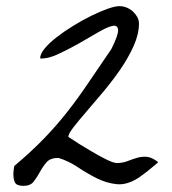

<svg xmlns="http://www.w3.org/2000/svg" viewBox="-20 -603 559 624"><path d="M23.4 -38.1Q23.4 -41 24.4 -50.3Q25.4 -59.6 26.4 -63.5Q83 -111.3 123.5 -153.3Q164.1 -195.3 198.2 -238.8Q232.4 -282.2 265.6 -331.5Q298.8 -380.9 341.8 -443.4Q365.2 -490.2 363.8 -506.3Q362.3 -522.5 344.7 -518.6Q327.1 -514.6 297.4 -497.1Q267.6 -479.5 233.9 -460.4Q200.2 -441.4 167 -426.3Q133.8 -411.1 110.4 -413.1Q110.4 -427.7 125.5 -445.8Q140.6 -463.9 164.6 -482.4Q188.5 -501 217.8 -519Q247.1 -537.1 275.9 -551.3Q304.7 -565.4 329.1 -574.2Q353.5 -583 368.2 -583Q379.9 -583 391.1 -578.6Q402.3 -574.2 411.1 -566.4Q419.9 -558.6 425.8 -548.3Q431.6 -538.1 431.6 -526.4Q431.6 -492.2 414.6 -454.1Q397.5 -416 372.1 -378.9Q346.7 -341.8 316.9 -306.2Q287.1 -270.5 261.7 -241.2Q236.3 -211.9 219.2 -189.9Q202.1 -168 202.1 -158.2Q238.3 -133.8 270.5 -115.2Q297.9 -98.6 323.2 -85.9Q348.6 -73.2 359.4 -73.2Q378.9 -73.2 395 -79.6Q411.1 -85.9 426.3 -90.3Q441.4 -94.7 457.5 -93.3Q473.6 -91.8 494.1 -76.2Q494.1 -75.2 486.8 -69.3Q479.5 -63.5 469.7 -55.2Q460 -46.9 448.7 -38.6Q437.5 -30.3 430.7 -25.4Q392.6 -1 359.4 -4.4Q326.2 -7.8 294.9 -23.4Q263.7 -39.1 232.9 -59.6Q202.1 -80.1 169.9 -89.8Q143.6 -89.8 131.3 -75.7Q119.1 -61.5 109.9 -44.4Q100.6 -27.3 89.8 -13.2Q79.1 1 56.6 1Q35.2 1 29.3 -8.8Q23.4 -18.6 23.4 -38.1Z"/></svg>

Font: La Belle Aurore
Style: Regular
Weight: 400
Version: Version 1.001 2001